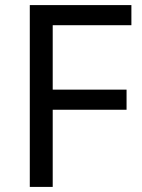

<svg xmlns="http://www.w3.org/2000/svg" viewBox="-20 -734 559 754"><path d="M187 0H97V-714H496V-635H187V-382H477V-303H187Z"/></svg>

Font: lkorean05
Style: Book
Weight: 400
Designer: Jelle Bosma - Monotype Design Team
Foundry: Monotype Imaging Inc.
Version: Version 2.003